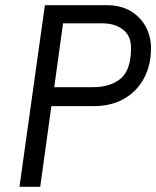

<svg xmlns="http://www.w3.org/2000/svg" viewBox="-20 -720 602 740"><path d="M55 0 153 -700H391Q446 -700 484 -677Q522 -654 542 -616.5Q562 -579 562 -535Q562 -469 535 -418.5Q508 -368 458.5 -339.5Q409 -311 341 -311H178L135 0ZM189 -384H337Q406 -384 445.5 -417.5Q485 -451 485 -535Q485 -582 454 -606Q423 -630 375 -630H223Z"/></svg>

Font: Finlandica
Style: Italic
Weight: 400
Italic angle: -8°
Designer: Niklas Ekholm, Juho Hiilivirta, Jaakko Suomalainen
Foundry: Helsinki Type Studio
Version: Version 1.064